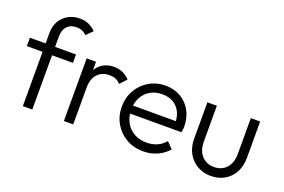

<svg xmlns="http://www.w3.org/2000/svg" viewBox="-96 -1031 2001 1354"><g transform="rotate(20 905.0 -354.0)"><path d="M140 0V-550Q140 -599 161.5 -637Q183 -675 221.5 -696.5Q260 -718 309 -718Q347 -718 376 -704.5Q405 -691 429 -667L383 -621Q367 -637 349.5 -644.5Q332 -652 309 -652Q262 -652 236.5 -624.5Q211 -597 211 -548V0ZM22 -407V-470H368V-407Z M448 0V-470H518V0ZM518 -274 489 -287Q489 -376 532.5 -428Q576 -480 652 -480Q687 -480 716 -467.5Q745 -455 770 -428L724 -379Q707 -398 686.5 -406Q666 -414 640 -414Q586 -414 552 -378.5Q518 -343 518 -274Z M1045 10Q974 10 918 -22Q862 -54 829.5 -110Q797 -166 797 -236Q797 -305 829 -360.5Q861 -416 916 -448Q971 -480 1039 -480Q1103 -480 1152.5 -451Q1202 -422 1230.5 -370.5Q1259 -319 1259 -252Q1259 -244 1258 -233.5Q1257 -223 1254 -209H847V-269H1216L1191 -247Q1192 -299 1173.5 -336.5Q1155 -374 1120.5 -394.5Q1086 -415 1037 -415Q986 -415 948 -393Q910 -371 888.5 -331.5Q867 -292 867 -238Q867 -184 889.5 -143Q912 -102 952.5 -79Q993 -56 1046 -56Q1089 -56 1125 -71.5Q1161 -87 1186 -118L1231 -72Q1198 -33 1149.5 -11.5Q1101 10 1045 10Z M1552 10Q1495 10 1450 -16.5Q1405 -43 1379.5 -89Q1354 -135 1354 -197V-470H1425V-200Q1425 -157 1440.5 -125Q1456 -93 1485 -75Q1514 -57 1552 -57Q1611 -57 1645.5 -96Q1680 -135 1680 -200V-470H1750V-197Q1750 -136 1725 -89Q1700 -42 1655 -16Q1610 10 1552 10Z"/></g></svg>

Font: Outfit Thin Light
Style: Regular
Weight: 300
Version: Version 1.100;gftools[0.9.27]